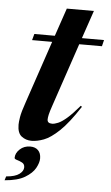

<svg xmlns="http://www.w3.org/2000/svg" viewBox="-67 -689 543 943"><g transform="rotate(5 205.0 -217.0)"><path d="M194.5 -170Q183.5 -138 180.2 -123Q177 -108 177 -99.5Q177 -80.5 200.5 -80.5Q212.5 -80.5 230 -87.8Q247.5 -95 272.5 -116.5Q297.5 -138 333.5 -180.5L339.5 -176Q285.5 -93 243.2 -53Q201 -13 167.8 -0.5Q134.5 12 107.5 12Q79 12 58 -4.2Q37 -20.5 37 -61.5Q37 -74.5 41 -99.5Q45 -124.5 62 -173L166 -481H67L75.5 -512H176.5L223.5 -650H357L310 -512H419L411.5 -481H299.5ZM32 102.5Q32 79 52.8 59.8Q73.5 40.5 104 40.5Q129 40.5 143 54.8Q157 69 157 94.5Q157 115.5 142.5 142Q128 168.5 92.2 190Q56.5 211.5 -7.5 216.5L-1.5 197Q43 193.5 63 178.2Q83 163 83 145Q83 129 70.2 122.2Q57.5 115.5 44.8 112Q32 108.5 32 102.5Z"/></g></svg>

Font: Newsreader Display SemiBold
Style: Italic
Weight: 600
Italic angle: -17°
Designer: Hugues Gentile
Foundry: Production Type
Version: Version 1.001